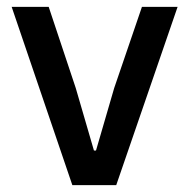

<svg xmlns="http://www.w3.org/2000/svg" viewBox="-20 -540 552 560"><path d="M191 0 14 -520H122L201 -283L254 -101H260L313 -283L394 -520H498L319 0Z"/></svg>

Font: Plexus Sans Medium
Style: Regular
Weight: 500
Version: Version 2.001;PS 002.001;hotconv 1.0.70;makeotf.lib2.5.58329